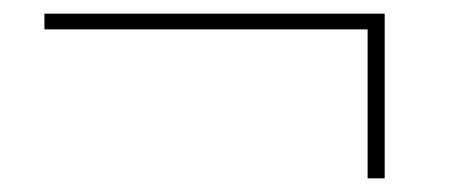

<svg xmlns="http://www.w3.org/2000/svg" viewBox="-20 -318 678 281"><path d="M543 -57H518V-275H45V-298H543Z"/></svg>

Font: BhuTuka Expanded One
Style: Regular
Weight: 400
Designer: Erin McLaughlin
Version: Version 1.000; ttfautohint (v1.8.3)